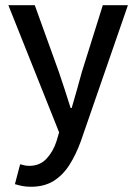

<svg xmlns="http://www.w3.org/2000/svg" viewBox="-20 -509 521 734"><path d="M98 205Q80 205 65 202Q50 199 37 195L57 119Q67 122 75.5 123.5Q84 125 92 125Q132 125 157.5 98Q183 71 196 31L206 -3L12 -489H113L205 -234Q216 -202 227.5 -166.5Q239 -131 250 -96H254Q264 -130 274 -165.5Q284 -201 293 -234L373 -489H469L289 31Q270 83 245 122Q220 161 184.5 183Q149 205 98 205Z"/></svg>

Font: Source Sans 3 Medium
Style: Regular
Weight: 500
Designer: Paul D. Hunt
Foundry: Adobe
Version: Version 3.052;hotconv 1.1.0;makeotfexe 2.6.0